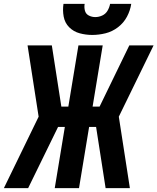

<svg xmlns="http://www.w3.org/2000/svg" viewBox="-41 -969 811 989"><path d="M-21 0H104L258 -315H293L241 0H366L418 -315H454L503 0H628L571 -368L750 -735H625L472 -420H436L488 -735H363L311 -420H275L226 -735H101L158 -368ZM434 -789Q468 -789 502.5 -797.5Q537 -806 566.5 -828.5Q596 -851 613 -883Q630 -915 635 -949H526Q523 -931 513 -914Q503 -897 485.5 -889Q468 -881 450 -881Q432 -881 416.5 -889Q401 -897 396.5 -914Q392 -931 395 -949H286Q281 -916 287 -883.5Q293 -851 315.5 -828.5Q338 -806 369.5 -797.5Q401 -789 434 -789Z"/></svg>

Font: Iosevka Sparkle Oblique
Style: Bold
Weight: 700
Italic angle: -9°
Designer: Belleve Invis
Foundry: Belleve Invis
Version: Version 4.5.0; ttfautohint (v1.8.3)